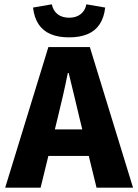

<svg xmlns="http://www.w3.org/2000/svg" viewBox="-20 -869 640 889"><path d="M4 0 204 -651H396L596 0H427L348 -323Q337 -371 323.5 -426Q310 -481 298 -531H294Q284 -481 271.5 -426Q259 -371 247 -323L168 0ZM142 -147V-270H456V-147ZM300 -696Q250 -696 214.5 -711Q179 -726 158.5 -757Q138 -788 133 -834L220 -849Q226 -819 247 -803Q268 -787 300 -787Q332 -787 353 -803Q374 -819 380 -849L467 -834Q462 -788 441.5 -757Q421 -726 385.5 -711Q350 -696 300 -696Z"/></svg>

Font: Source Code Pro ExtraBold
Style: Regular
Weight: 800
Monospace: yes
Designer: Paul D. Hunt, Teo Tuominen
Foundry: Adobe Systems Incorporated
Version: Version 1.018;hotconv 1.0.116;makeotfexe 2.5.65601